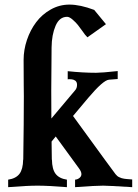

<svg xmlns="http://www.w3.org/2000/svg" viewBox="-20 -792 587 814"><path d="M78.1 -115.2H78.6Q81.1 -276.4 81.1 -384.3Q81.1 -385.7 80.6 -432.1Q80.1 -478.5 80.1 -538.1Q80.1 -580.6 94.2 -622.6Q108.4 -664.6 133.3 -697.8Q158.2 -731 195.1 -751.7Q231.9 -772.5 274.4 -772.5Q319.8 -772.5 379.4 -750L429.2 -689.5L350.6 -633.8Q339.4 -645 330.6 -658.7Q318.4 -675.8 310.3 -686Q302.2 -696.3 288.3 -708.5Q274.4 -720.7 264.6 -720.7Q231.9 -720.7 215.6 -682.6Q199.2 -644.5 198.7 -590.8L197.3 -408.7Q197.3 -331.1 197.8 -289.6L299.3 -410.2Q306.6 -418.9 306.6 -432.6Q306.6 -438.5 304.7 -442.9Q302.7 -447.3 299.6 -449.7Q296.4 -452.1 292.7 -453.6Q289.1 -455.1 284.7 -455.6Q280.3 -456.1 277.3 -456.1Q274.4 -456.1 270.5 -456.1L267.1 -455.6V-490.2Q331.5 -483.4 387.2 -483.4Q411.1 -483.4 479 -490.7V-457L441.9 -454.1Q417.5 -452.1 354 -377Q303.2 -316.9 289.6 -300.3L427.2 -111.3Q447.3 -84 469.7 -53.7Q473.1 -49.3 477.1 -45.9Q481 -42.5 486.6 -40.3Q492.2 -38.1 495.8 -36.6Q499.5 -35.2 506.8 -34.2Q514.2 -33.2 517.1 -33Q520 -32.7 529.1 -32Q538.1 -31.2 540.5 -31.2V1.5Q439 -4.9 417.5 -4.9Q382.8 -4.9 298.3 1.5V-30.3Q309.1 -31.2 317.1 -37.8Q325.2 -44.4 325.2 -53.7Q325.2 -64.5 314.5 -78.6Q243.7 -175.8 216.3 -213.4Q212.9 -209.5 207.3 -202.4Q201.7 -195.3 198.7 -191.9Q198.7 -155.3 199.7 -115.2H200.2Q200.7 -74.7 215.8 -54.9Q231 -35.2 263.7 -30.3V1.5Q184.1 -4.9 139.2 -4.9Q94.2 -4.9 14.6 1.5V-30.3Q47.4 -35.2 62.5 -54.9Q77.6 -74.7 78.1 -115.2Z"/></svg>

Font: Flanker
Style: Bold
Weight: 700
Designer: Flanker
Foundry: Flanker
Version: Version 2.021